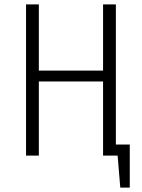

<svg xmlns="http://www.w3.org/2000/svg" viewBox="-20 -705 644 870"><path d="M568 -50V145H525L513 0H447V-336H156V0H98V-685H156V-385H447V-685H505V-50Z"/></svg>

Font: Fira Sans Condensed Light
Style: Regular
Weight: 300
Width: 3
Designer: bBox Type GmbH & Carrois Corporate GbR & Edenspiekermann AG
Foundry: bBox Type GmbH & Carrois Corporate GbR & Edenspiekermann AG
Version: Version 4.301